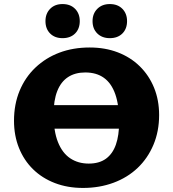

<svg xmlns="http://www.w3.org/2000/svg" viewBox="-20 -909 851 946"><path d="M389 17Q313 17 250.5 -7Q188 -31 143 -75Q98 -119 73.5 -180Q49 -241 49 -314Q49 -395 76.5 -461.5Q104 -528 154.5 -576Q205 -624 272.5 -649.5Q340 -675 422 -675Q498 -675 560.5 -651Q623 -627 668.5 -582.5Q714 -538 739 -477Q764 -416 764 -342Q764 -262 736 -195.5Q708 -129 658 -81.5Q608 -34 539 -8.5Q470 17 389 17ZM417 -103Q469 -103 502 -127Q535 -151 551 -196.5Q567 -242 567 -308Q567 -391 548 -445Q529 -499 492 -525.5Q455 -552 400 -552Q350 -552 315 -529Q280 -506 262 -460Q244 -414 244 -346Q244 -263 265.5 -209Q287 -155 326 -129Q365 -103 417 -103ZM111 -275V-391H678V-275ZM288 -721Q250 -721 227 -744Q204 -767 204 -805Q204 -842 227 -865.5Q250 -889 288 -889Q327 -889 350 -865.5Q373 -842 373 -805Q373 -767 350 -744Q327 -721 288 -721ZM521 -721Q483 -721 459.5 -744Q436 -767 436 -805Q436 -842 459.5 -865.5Q483 -889 521 -889Q560 -889 583 -865.5Q606 -842 606 -805Q606 -767 583 -744Q560 -721 521 -721Z"/></svg>

Font: Ysabeau Office Black
Style: Regular
Weight: 900
Designer: Christian Thalmann (Catharsis Fonts)
Version: Version 2.001;gftools[0.9.30]; featfreeze: tnum,lnum,ss02